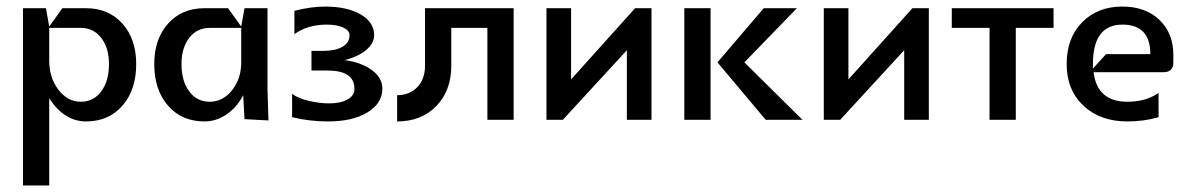

<svg xmlns="http://www.w3.org/2000/svg" viewBox="-20 -365 3622 585"><path d="M50 -340H120L130 -284L170 -340H242Q311 -340 353 -293Q395 -246 395 -170Q395 -91 353 -43Q311 5 242 5Q208 5 179 -14Q150 -33 130 -66V200H50ZM130 -280V-180Q130 -128 158 -91.5Q186 -55 226 -55Q265 -55 288.5 -86.5Q312 -118 312 -170Q312 -219 288.5 -249.5Q265 -280 226 -280Z M450 -170Q450 -246 492 -293Q534 -340 603 -340H675L715 -284L725 -340H795V-92L798 2L725 -2L721 -75Q702 -38 670.5 -16.5Q639 5 603 5Q534 5 492 -43Q450 -91 450 -170ZM533 -170Q533 -118 556.5 -86.5Q580 -55 619 -55Q659 -55 687 -90Q715 -125 715 -175V-280H619Q580 -280 556.5 -249.5Q533 -219 533 -170Z M929 -210H965Q1002 -210 1023.5 -222.5Q1045 -235 1045 -258Q1045 -272 1026 -281Q1007 -290 976 -290Q917 -290 877 -261V-332Q928 -345 970 -345Q1038 -345 1079 -321Q1120 -297 1120 -258Q1120 -233 1095.5 -212.5Q1071 -192 1030 -182Q1081 -175 1113 -151.5Q1145 -128 1145 -95Q1145 -50 1099.5 -22.5Q1054 5 980 5Q922 5 870 -8V-79Q889 -65 921.5 -57.5Q954 -50 983 -50Q1018 -50 1039 -62Q1060 -74 1060 -94Q1060 -150 979 -150H929Z M1190 -75Q1228 -75 1251.5 -99.5Q1275 -124 1275 -165V-340H1545V0H1465V-280H1355V-165Q1355 -89 1309.5 -42Q1264 5 1190 5Z M1645 0V-340H1720V-123L1915 -340H1965V0H1890V-212L1695 0Z M2425 0H2313L2166 -175L2307 -340H2408L2248 -175ZM2065 0V-340H2145V0Z M2490 0V-340H2565V-123L2760 -340H2810V0H2735V-212L2540 0Z M2880 -340H3190V-280H3075V0H2995V-280H2880Z M3310 -156 3350 -200H3485Q3485 -290 3400 -290Q3310 -290 3310 -170Q3310 -163 3310 -156ZM3312 -145Q3323 -55 3415 -55Q3472 -55 3510 -82V-8Q3466 5 3415 5Q3332 5 3281 -43Q3230 -91 3230 -170Q3230 -249 3277 -297Q3324 -345 3400 -345Q3470 -345 3512.5 -304.5Q3555 -264 3555 -198V-175Q3555 -145 3525 -145Z"/></svg>

Font: Glametrix
Style: Bold
Weight: 700
Designer: gluk
Foundry: gluk
Version: Version 0.40